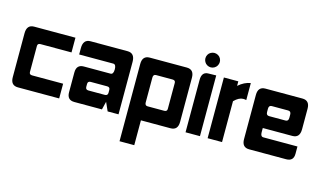

<svg xmlns="http://www.w3.org/2000/svg" viewBox="-80 -771 2012 1181"><g transform="rotate(15 925.5 -180.0)"><path d="M309.6 -293H112.3Q93.8 -293 93.8 -276.4V-110.4Q93.8 -93.8 112.3 -93.8H309.6V0H46.9Q0 0 0 -52.7V-332Q0 -386.7 46.9 -386.7H309.6Z M687.5 0H618.2L593.8 -54.7L581.1 -2.9H405.3Q358.4 -2.9 358.4 -52.7V-178.2Q358.4 -229 405.3 -229H575.2Q593.8 -229 593.8 -261.2Q593.8 -293 575.2 -293H358.4V-334Q358.4 -389.6 405.3 -389.6H640.6Q687.5 -389.6 687.5 -334ZM470.7 -93.8H575.2Q593.8 -93.8 593.8 -112.3V-130.4Q593.8 -148.4 575.2 -148.4H470.7Q452.1 -148.4 452.1 -130.4V-112.3Q452.1 -93.8 470.7 -93.8Z M830.1 -272V-113.8Q830.1 -93.8 847.7 -93.8H953.1Q971.7 -93.8 971.7 -110.4V-276.4Q971.7 -293 953.1 -293H847.7Q830.1 -293 830.1 -272ZM830.1 158.2H736.3V-334Q736.3 -386.7 783.2 -386.7H1018.6Q1065.4 -386.7 1065.4 -334V-52.7Q1065.4 0 1018.6 0H830.1Z M1114.3 0V-334Q1114.3 -385.7 1157.2 -385.7L1206.1 -386.7V0ZM1160.2 -517.6Q1171.9 -517.6 1182.9 -511.7Q1193.8 -505.9 1200 -494.9Q1206.1 -483.9 1206.1 -471.7Q1206.1 -460 1200 -449Q1193.8 -438 1182.9 -431.9Q1171.9 -425.8 1160.2 -425.8Q1148.4 -425.8 1137.5 -431.9Q1126.5 -438 1120.4 -449Q1114.3 -460 1114.3 -471.7Q1114.3 -483.9 1120.4 -494.9Q1126.5 -505.9 1137.7 -511.7Q1148.9 -517.6 1160.2 -517.6Z M1346.7 -260.3V0H1254.9V-386.7H1346.7V-357.9Q1383.3 -390.1 1423.8 -396.5V-288.1Q1413.6 -290.5 1404.3 -290.5Q1376.5 -290.5 1346.7 -260.3Z M1472.7 -334Q1472.7 -386.7 1519.5 -386.7H1754.9Q1801.8 -386.7 1801.8 -334V-203.1Q1801.8 -148.4 1754.9 -148.4H1566.4V-121.1Q1566.4 -93.8 1585 -93.8H1801.8V-46.9Q1801.8 0 1754.9 0H1519.5Q1472.7 0 1472.7 -52.7ZM1689.5 -293H1585Q1566.4 -293 1566.4 -271.5V-250.5Q1566.4 -229 1585 -229H1689.5Q1708 -229 1708 -250.5V-271.5Q1708 -293 1689.5 -293Z"/></g></svg>

Font: Aswaq
Style: Regular
Weight: 400
Designer: Husham Jawad
Version: Version 1.000;November 3, 2021;FontCreator 14.0.0.2814 32-bi